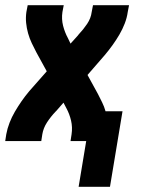

<svg xmlns="http://www.w3.org/2000/svg" viewBox="-20 -540 540 735"><path d="M281 175 310 0H250L254 -26Q258 -53 252 -78.5Q246 -104 234 -126L223 -147L196 -116Q195 -115 194 -114Q193 -113 192 -112Q174 -93 160 -71.5Q146 -50 142 -26L138 0H0L4 -26Q8 -48 16.5 -70Q25 -92 37 -112.5Q49 -133 62.5 -152.5Q76 -172 92 -191L159 -267L119 -340Q110 -357 101.5 -375Q93 -393 87.5 -412.5Q82 -432 80 -452.5Q78 -473 81 -494L86 -520H224L219 -494Q215 -467 221.5 -441.5Q228 -416 240 -394L250 -373L278 -404Q279 -405 279.5 -406Q280 -407 281 -408Q299 -427 313.5 -448.5Q328 -470 331 -494L336 -520H474L469 -494Q466 -472 457.5 -450Q449 -428 437 -407.5Q425 -387 411 -367.5Q397 -348 381 -329L315 -253L355 -180Q363 -164 371 -148Q379 -132 384 -114H449L401 175Z"/></svg>

Font: Iosevka Curly Heavy
Style: Italic
Weight: 900
Italic angle: -9°
Monospace: yes
Designer: Belleve Invis
Foundry: Belleve Invis
Version: Version 22.1.2; ttfautohint (v1.8.4)